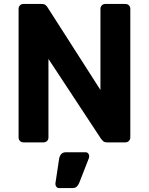

<svg xmlns="http://www.w3.org/2000/svg" viewBox="-20 -720 753 971"><path d="M99 0Q88 0 81 -7Q74 -14 74 -25V-675Q74 -686 81 -693Q88 -700 99 -700H190Q205 -700 212 -693Q219 -686 221 -682L488 -265V-675Q488 -686 495 -693Q502 -700 512 -700H614Q625 -700 632 -693Q639 -686 639 -675V-25Q639 -15 632 -7.5Q625 0 614 0H522Q507 0 500.5 -7.5Q494 -15 491 -18L225 -422V-25Q225 -14 218 -7Q211 0 200 0ZM278 231Q270 231 265 224.5Q260 218 260 209L279 83Q281 70 289 60Q297 50 314 50H413Q421 50 426 56Q431 62 431 69Q431 76 429 81L381 204Q377 214 369.5 222.5Q362 231 347 231Z"/></svg>

Font: Rubik SemiBold
Style: Regular
Weight: 600
Designer: Hubert and Fischer
Foundry: Hubert and Fischer
Version: Version 2.300;gftools[0.9.30]